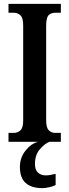

<svg xmlns="http://www.w3.org/2000/svg" viewBox="-20 -734 358 994"><path d="M24 0V-46H52Q71 -46 85.5 -59Q100 -72 100 -110V-602Q100 -642 85.5 -655Q71 -668 52 -668H24V-714H295V-668H266Q244 -668 231.5 -655Q219 -642 219 -601V-111Q219 -73 232.5 -59.5Q246 -46 266 -46H295V0ZM200 240Q143 240 113 213.5Q83 187 83 130Q83 83 111.5 46.5Q140 10 177 0H236Q211 10 186 39Q161 68 161 115Q161 146 177 160Q193 174 217 174Q237 174 268 166V224Q255 231 234 235.5Q213 240 200 240Z"/></svg>

Font: Noto Serif Devanagari ExtraCondensed SemiBold
Style: Regular
Weight: 600
Width: 2
Designer: Universal Thirst, Indian Type Foundry and the Monotype Design Team
Foundry: Monotype Imaging Inc.
Version: Version 2.004; ttfautohint (v1.8.4.7-5d5b)